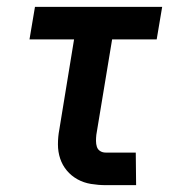

<svg xmlns="http://www.w3.org/2000/svg" viewBox="-20 -540 515 560"><path d="M288 0Q267 0 245.5 -3.5Q224 -7 206 -17Q188 -27 175 -42.5Q162 -58 155.5 -77.5Q149 -97 149 -119Q149 -141 153 -162L196 -425H66L82 -520H453L437 -425H307L261 -147Q260 -138 260 -129Q260 -120 262.5 -112Q265 -104 272 -99.5Q279 -95 288 -95H376L377 0Z"/></svg>

Font: Iosevka QP
Style: Bold Italic
Weight: 700
Italic angle: -9°
Designer: Belleve Invis
Foundry: Belleve Invis
Version: Version 20.0.0; ttfautohint (v1.8.4)